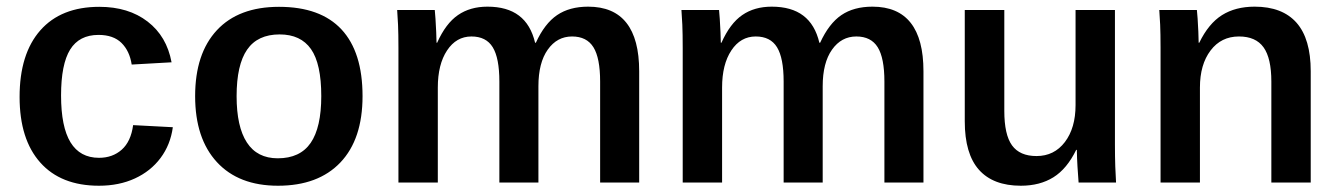

<svg xmlns="http://www.w3.org/2000/svg" viewBox="-20 -559 4097 588"><path d="M283.2 9.8Q166.5 9.8 103.3 -61.3Q40 -132.3 40 -262.2Q40 -394 103.5 -466.1Q167 -538.1 284.2 -538.1Q373.5 -538.1 432.1 -492.9Q490.7 -447.8 505.4 -368.2L383.3 -361.3Q377 -402.8 352.1 -427.5Q327.1 -452.1 281.7 -452.1Q222.7 -452.1 194.8 -407.2Q167 -362.3 167 -266.6Q167 -170.4 196 -123Q225.1 -75.7 283.2 -75.7Q324.7 -75.7 352.8 -100.6Q380.9 -125.5 387.7 -175.8L509.3 -169.4Q502 -115.7 471.7 -75.2Q441.4 -34.7 393.1 -12.5Q344.7 9.8 283.2 9.8Z M1090.3 -264.6Q1090.3 -132.8 1022.5 -61.5Q954.6 9.8 831.5 9.8Q710.9 9.8 644.3 -62.5Q577.6 -134.8 577.6 -264.6Q577.6 -395 644.3 -466.6Q710.9 -538.1 834.5 -538.1Q961.4 -538.1 1025.9 -468.8Q1090.3 -399.4 1090.3 -264.6ZM963.9 -264.6Q963.9 -363.8 932.4 -408.7Q900.9 -453.6 836.4 -453.6Q769 -453.6 736.8 -407Q704.6 -360.4 704.6 -264.6Q704.6 -170.9 736.1 -122.6Q767.6 -74.2 830.6 -74.2Q898.9 -74.2 931.4 -121.3Q963.9 -168.5 963.9 -264.6Z M1320.8 -291V0H1200.2V-412.1Q1200.2 -455.6 1199 -483.2Q1197.8 -510.7 1196.3 -528.3H1311.5Q1312.5 -521 1313.7 -501.2Q1314.9 -481.4 1315.9 -460.7Q1316.9 -439.9 1316.9 -428.2H1318.8Q1345.2 -487.3 1382.6 -512.9Q1419.9 -538.6 1472.7 -538.6Q1533.2 -538.6 1569.3 -511.2Q1605.5 -483.9 1618.7 -428.2H1621.1Q1647.9 -486.8 1686 -512.7Q1724.1 -538.6 1781.2 -538.6Q1859.4 -538.6 1898.4 -489Q1937.5 -439.5 1937.5 -340.8V0H1817.9V-309.1Q1817.9 -381.3 1797.4 -414.3Q1776.9 -447.3 1731.9 -447.3Q1686 -447.3 1657.5 -407Q1628.9 -366.7 1628.9 -294.9V0H1509.3V-309.1Q1509.3 -381.3 1489 -414.3Q1468.8 -447.3 1423.8 -447.3Q1377.4 -447.3 1349.1 -404.5Q1320.8 -361.8 1320.8 -291Z M2191.4 -291V0H2070.8V-412.1Q2070.8 -455.6 2069.6 -483.2Q2068.4 -510.7 2066.9 -528.3H2182.1Q2183.1 -521 2184.3 -501.2Q2185.5 -481.4 2186.5 -460.7Q2187.5 -439.9 2187.5 -428.2H2189.5Q2215.8 -487.3 2253.2 -512.9Q2290.5 -538.6 2343.3 -538.6Q2403.8 -538.6 2439.9 -511.2Q2476.1 -483.9 2489.3 -428.2H2491.7Q2518.6 -486.8 2556.6 -512.7Q2594.7 -538.6 2651.9 -538.6Q2730 -538.6 2769 -489Q2808.1 -439.5 2808.1 -340.8V0H2688.5V-309.1Q2688.5 -381.3 2668 -414.3Q2647.5 -447.3 2602.5 -447.3Q2556.6 -447.3 2528.1 -407Q2499.5 -366.7 2499.5 -294.9V0H2379.9V-309.1Q2379.9 -381.3 2359.6 -414.3Q2339.4 -447.3 2294.4 -447.3Q2248 -447.3 2219.7 -404.5Q2191.4 -361.8 2191.4 -291Z M3275.9 -100.1Q3247.6 -42 3206.1 -16.1Q3164.6 9.8 3106.4 9.8Q3021.5 9.8 2978 -39.1Q2934.6 -87.9 2934.6 -187.5V-528.3H3055.7V-219.2Q3055.7 -146.5 3079.3 -113.8Q3103 -81.1 3154.3 -81.1Q3208.5 -81.1 3241.2 -124Q3273.9 -167 3273.9 -237.3V-528.3H3394.5V-116.2Q3394.5 -78.6 3395.5 -49.6Q3396.5 -20.5 3397.9 0H3283.2Q3281.2 -24.4 3279.8 -48.8Q3278.3 -73.2 3277.8 -100.1Z M3654.8 -291V0H3534.2V-412.1Q3534.2 -455.6 3533 -483.2Q3531.7 -510.7 3530.3 -528.3H3645.5Q3646.5 -521.5 3647.7 -502.2Q3648.9 -482.9 3649.9 -462.2Q3650.9 -441.4 3650.9 -428.2H3652.8Q3681.2 -486.8 3722.4 -512.7Q3763.7 -538.6 3822.3 -538.6Q3907.2 -538.6 3950.7 -489.3Q3994.1 -439.9 3994.1 -340.8V0H3873.5V-309.1Q3873.5 -380.9 3849.6 -414.1Q3825.7 -447.3 3774.4 -447.3Q3719.7 -447.3 3687.3 -404.3Q3654.8 -361.3 3654.8 -291Z"/></svg>

Font: Arimo SemiBold
Style: Regular
Weight: 600
Designer: Steve Matteson
Foundry: Monotype Imaging Inc.
Version: Version 1.33